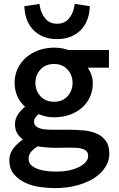

<svg xmlns="http://www.w3.org/2000/svg" viewBox="-20 -751 610 987"><path d="M258 -228Q302 -228 327.5 -256.5Q353 -285 353 -325Q353 -365 327 -393.5Q301 -422 258 -422Q214 -422 188 -393.5Q162 -365 162 -325Q162 -285 188 -256.5Q214 -228 258 -228ZM127 65Q127 85 140 97.5Q153 110 175 118Q197 126 222.5 128.5Q248 131 268 131Q307 131 340 124Q356 120 373 113.5Q390 107 403.5 97.5Q417 88 425 76.5Q433 65 433 51Q433 35 425.5 27Q418 19 406 15Q392 10 374.5 9Q357 8 339 8Q322 8 300 8.5Q278 9 256 9Q235 8 214 6.5Q193 5 175 1Q154 13 140.5 28.5Q127 44 127 65ZM109 -202Q81 -227 68 -259Q55 -291 55 -325Q55 -364 70.5 -397.5Q86 -431 113.5 -455Q141 -479 178 -492.5Q215 -506 258 -506Q286 -506 311 -500Q317 -499 322 -497Q325 -497 330 -494H540V-403H431Q457 -365 457 -322Q457 -283 441.5 -250.5Q426 -218 399.5 -195.5Q373 -173 336.5 -160.5Q300 -148 258 -148Q218 -148 179 -164Q155 -147 155 -125Q155 -95 203 -87Q216 -85 231 -84.5Q246 -84 263 -84Q280 -84 297.5 -84Q315 -84 334 -84Q369 -84 406 -81Q443 -78 473 -66Q503 -54 522.5 -29Q542 -4 542 39Q542 71 527.5 97.5Q513 124 490 144.5Q467 165 438 179Q409 193 380 201Q351 209 321.5 212.5Q292 216 263 216Q228 216 187 210.5Q146 205 111 189Q76 173 52 145Q28 117 28 72Q28 38 49.5 11Q71 -16 98 -34Q57 -63 57 -112Q57 -140 72.5 -163Q88 -186 109 -202ZM183 -731 185 -718Q191 -682 213 -655.5Q235 -629 273 -629Q312 -629 334 -655.5Q356 -682 362 -718L364 -731L442 -719L441 -707Q439 -675 427.5 -646.5Q416 -618 395 -596.5Q374 -575 343.5 -562.5Q313 -550 273 -550Q233 -550 203 -562.5Q173 -575 152 -596.5Q131 -618 119.5 -646.5Q108 -675 106 -707L105 -719Z"/></svg>

Font: Codetta
Style: Bold
Weight: 700
Designer: Ulrich Proeller
Foundry: PROSA GmbH
Version: Version 2.00;September 29, 2018;FontCreator 11.5.0.2427 64-b